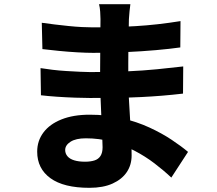

<svg xmlns="http://www.w3.org/2000/svg" viewBox="-20 -833 1040 919"><path d="M604 -813Q602 -797 600 -778.5Q598 -760 597 -741Q597 -720 596 -685.5Q595 -651 594.5 -610.5Q594 -570 594 -530Q594 -490 594 -458Q594 -419 596.5 -368.5Q599 -318 602.5 -265.5Q606 -213 608 -166.5Q610 -120 610 -89Q610 -44 587 -9.5Q564 25 519 45.5Q474 66 408 66Q285 66 221.5 20Q158 -26 158 -107Q158 -159 188 -199Q218 -239 274.5 -261.5Q331 -284 409 -284Q492 -284 564 -267Q636 -250 695.5 -222.5Q755 -195 801.5 -164Q848 -133 880 -106L800 17Q764 -17 719.5 -51Q675 -85 623 -112Q571 -139 513 -155Q455 -171 391 -171Q343 -171 317.5 -154.5Q292 -138 292 -115Q292 -98 303 -85Q314 -72 335.5 -65.5Q357 -59 387 -59Q413 -59 432 -65Q451 -71 461 -86.5Q471 -102 471 -128Q471 -149 469 -188.5Q467 -228 465 -276.5Q463 -325 461 -373Q459 -421 459 -458Q459 -495 459.5 -536Q460 -577 460 -617Q460 -657 460.5 -690Q461 -723 461 -742Q461 -756 459.5 -777Q458 -798 454 -813ZM180 -724Q208 -720 241 -716Q274 -712 308 -708.5Q342 -705 372 -703.5Q402 -702 425 -702Q529 -702 630.5 -708Q732 -714 844 -732L843 -606Q794 -599 726 -593Q658 -587 580.5 -583.5Q503 -580 426 -580Q395 -580 350.5 -582.5Q306 -585 261 -589.5Q216 -594 183 -598ZM174 -507Q198 -503 231 -499Q264 -495 298.5 -493Q333 -491 363.5 -489.5Q394 -488 412 -488Q511 -488 588.5 -491.5Q666 -495 731.5 -501.5Q797 -508 857 -515L856 -385Q805 -379 756 -375Q707 -371 656.5 -368.5Q606 -366 546 -365Q486 -364 411 -364Q383 -364 340 -365.5Q297 -367 253 -370Q209 -373 176 -377Z"/></svg>

Font: Noto Sans KR ExtraBold
Style: Regular
Weight: 800
Designer: Ryoko NISHIZUKA  (kana, bopomofo & ideographs); Paul D. Hunt (Latin, Greek & Cyrillic); Sandoll Communications , Soo-you
Foundry: Adobe
Version: Version 2.004-H2;hotconv 1.0.118;makeotfexe 2.5.65603